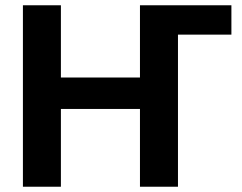

<svg xmlns="http://www.w3.org/2000/svg" viewBox="-20 -708 919 728"><path d="M210.9 -294.9V0H66.9V-688H210.9V-414.1H510.7V-688H857.4V-576.7H654.8V0H510.7V-294.9Z"/></svg>

Font: Arimo
Style: Bold
Weight: 700
Designer: Steve Matteson
Foundry: Monotype Imaging Inc.
Version: Version 1.33